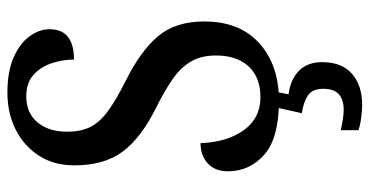

<svg xmlns="http://www.w3.org/2000/svg" viewBox="-260 -504 999 519"><g transform="rotate(-90 239.5 -244.5)"><path d="M227 10Q126 10 81 -29.5Q36 -69 36 -128Q36 -163 57.5 -182.5Q79 -202 112 -202Q115 -129 147.5 -84.5Q180 -40 236 -40Q290 -40 319.5 -72Q349 -104 349 -160Q349 -199 333.5 -226.5Q318 -254 287 -276Q256 -298 208 -322Q127 -362 89.5 -412Q52 -462 52 -543Q52 -598 78 -638.5Q104 -679 148.5 -701.5Q193 -724 249 -724Q305 -724 343 -707.5Q381 -691 400.5 -664.5Q420 -638 420 -610Q420 -544 338 -544Q338 -576 327.5 -606Q317 -636 295.5 -654.5Q274 -673 239 -673Q194 -673 168.5 -643Q143 -613 143 -562Q143 -527 155 -501.5Q167 -476 197 -453.5Q227 -431 279 -405Q360 -365 400.5 -317.5Q441 -270 441 -192Q441 -96 382 -43Q323 10 227 10ZM215 235Q202 235 182 232.5Q162 230 147 225V177Q180 185 203 185Q229 185 244 172Q259 159 259 130Q259 100 240.5 88Q222 76 193 72L211 -9H253L244 36Q284 41 307.5 64Q331 87 331 127Q331 180 299.5 207.5Q268 235 215 235Z"/></g></svg>

Font: Noto Serif Tamil Condensed Medium
Style: Regular
Weight: 500
Width: 3
Designer: Indian Type Foundry, Tom Grace, and the Monotype Design Team
Foundry: Monotype Imaging Inc.
Version: Version 2.004; ttfautohint (v1.8.4.7-5d5b)